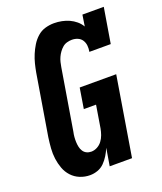

<svg xmlns="http://www.w3.org/2000/svg" viewBox="-139 -832 782 929"><g transform="rotate(-20 252.0 -367.5)"><path d="M164 8Q137 8 112.5 -2Q88 -12 70.5 -31Q53 -50 44 -74.5Q35 -99 31.5 -125Q28 -151 30 -178.5Q32 -206 36 -234L88 -548Q92 -570 97.5 -592Q103 -614 112 -635.5Q121 -657 133.5 -677.5Q146 -698 164 -714Q182 -730 204.5 -736.5Q227 -743 250 -743Q270 -743 290 -739Q310 -735 327.5 -727Q345 -719 360 -706.5Q375 -694 385 -677L394 -735H504L474 -554H364Q367 -570 365.5 -585.5Q364 -601 356 -613.5Q348 -626 334 -632Q320 -638 304 -638Q292 -638 279 -634.5Q266 -631 256 -622.5Q246 -614 238 -603Q230 -592 224.5 -580Q219 -568 216 -555.5Q213 -543 211 -531L159 -217Q156 -204 155 -191Q154 -178 154.5 -165.5Q155 -153 157.5 -141Q160 -129 166.5 -118.5Q173 -108 184 -102.5Q195 -97 208 -97Q224 -97 239 -105Q254 -113 264 -126.5Q274 -140 279.5 -155.5Q285 -171 288 -187L307 -303H244L261 -408H449L382 0H267L282 -90Q274 -71 263 -53Q252 -35 237.5 -20.5Q223 -6 203.5 1Q184 8 164 8Z"/></g></svg>

Font: Iosevka Slab Extrabold Oblique
Style: Regular
Weight: 800
Italic angle: -9°
Monospace: yes
Designer: Belleve Invis
Foundry: Belleve Invis
Version: Version 11.1.1; ttfautohint (v1.8.3)